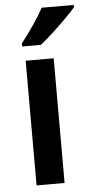

<svg xmlns="http://www.w3.org/2000/svg" viewBox="-54 -799 409 833"><g transform="rotate(-5 150.0 -383.0)"><path d="M193 0H71V-543H193ZM300 -756Q284 -737 256 -709Q228 -681 197.5 -653Q167 -625 143 -606H61V-619Q86 -651 114 -691.5Q142 -732 160 -766H300Z"/></g></svg>

Font: Noto Sans Khmer SemiCondensed SemiBold
Style: Regular
Weight: 600
Width: 4
Designer: Danh Hong and the Monotype Design Team
Foundry: Monotype Imaging Inc.
Version: Version 2.004; ttfautohint (v1.8.4.7-5d5b)